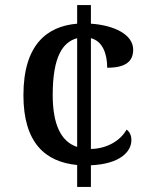

<svg xmlns="http://www.w3.org/2000/svg" viewBox="-20 -734 599 754"><path d="M283 -86V0H337V-85C451 -90 496 -138 496 -184C496 -202 489 -217 477 -225C454 -183 401 -150 337 -149V-584C382 -573 401 -524 401 -468C475 -468 503 -494 503 -539C503 -599 427 -635 337 -641V-714H283V-641C164 -631 72 -558 72 -360C72 -173 158 -98 283 -86ZM283 -584V-157C218 -178 187 -248 187 -361C187 -511 226 -569 283 -584Z"/></svg>

Font: Noto Naskh Arabic UI Medium
Style: Regular
Weight: 500
Designer: Monotype Design Team, David Williams, Mohamad Dakak and Nizar Qandah
Foundry: Monotype Imaging Inc.
Version: Version 2.014